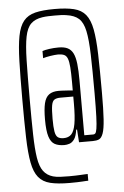

<svg xmlns="http://www.w3.org/2000/svg" viewBox="-56 -736 571 884"><g transform="rotate(-5 229.5 -294.0)"><path d="M230 108Q175 108 140.5 99.5Q106 91 86.5 67Q67 43 58.5 -1.5Q50 -46 48 -117.5Q46 -189 46 -294Q46 -399 48 -470.5Q50 -542 58.5 -586.5Q67 -631 86.5 -655Q106 -679 140.5 -687.5Q175 -696 230 -696Q284 -696 319 -687.5Q354 -679 373.5 -655Q393 -631 401.5 -586.5Q410 -542 412 -470.5Q414 -399 414 -294Q414 -215 411 -170.5Q408 -126 400.5 -105.5Q393 -85 381.5 -80Q370 -75 353 -75H289L285 -134H281Q277 -104 267 -90Q257 -76 244.5 -72Q232 -68 221 -68Q194 -68 176.5 -77.5Q159 -87 150.5 -114Q142 -141 142 -193Q142 -240 148.5 -267.5Q155 -295 171.5 -307Q188 -319 216 -319Q221 -319 232.5 -318.5Q244 -318 257.5 -317Q271 -316 281 -315V-352Q281 -396 279 -422.5Q277 -449 271.5 -463Q266 -477 255 -481.5Q244 -486 227 -486Q221 -486 211.5 -485Q202 -484 192.5 -482.5Q183 -481 173.5 -479Q164 -477 158 -475V-508Q169 -512 190 -515Q211 -518 233 -518Q259 -518 275 -510Q291 -502 300 -484Q309 -466 312.5 -435Q316 -404 316 -358V-105H358Q363 -105 367 -109Q371 -113 374 -130Q377 -147 378.5 -185.5Q380 -224 380 -294Q380 -402 378 -472Q376 -542 367.5 -582Q359 -622 339 -640Q319 -658 282 -663Q271 -665 257.5 -665.5Q244 -666 229 -666Q213 -666 198.5 -665.5Q184 -665 171 -663Q137 -658 118 -639.5Q99 -621 91 -581Q83 -541 81.5 -471.5Q80 -402 80 -294Q80 -195 81.5 -128.5Q83 -62 89.5 -21Q96 20 112 41.5Q128 63 156 71Q170 75 189 76Q208 77 230 77Q247 77 260 76.5Q273 76 283.5 75.5Q294 75 302 74.5Q310 74 316 74V105Q310 105 303.5 105.5Q297 106 288 106.5Q279 107 265 107.5Q251 108 230 108ZM220 -100Q243 -100 256 -113.5Q269 -127 275 -160.5Q281 -194 281 -254V-287H221Q204 -287 194 -281Q184 -275 180.5 -255Q177 -235 177 -193Q177 -155 180.5 -134.5Q184 -114 193.5 -107Q203 -100 220 -100Z"/></g></svg>

Font: Saira UltraCondensed Thin
Style: Regular
Weight: 250
Width: 1
Designer: Hector Gatti with collaboration of the Omnibus-Type team
Foundry: Omnibus-Type
Version: Version 1.101